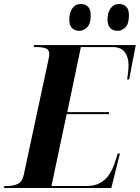

<svg xmlns="http://www.w3.org/2000/svg" viewBox="-50 -939 698 959"><path d="M-30 0 -28 -10H-14Q15 -10 38 -20Q61 -30 69 -67L192 -641Q194 -649 195 -656.5Q196 -664 196 -670Q196 -691 178.5 -697.5Q161 -704 133 -704H118L120 -714H628L595 -542H585Q588 -559 590 -579Q592 -599 592 -614Q592 -653 573.5 -678.5Q555 -704 511 -704H354L286 -379H495L494 -369H283L207 -10H381Q425 -10 452.5 -26.5Q480 -43 496.5 -69Q513 -95 522 -122L538 -172H549L506 0ZM538 -785Q514 -785 500.5 -799Q487 -813 487 -842Q487 -876 502.5 -897.5Q518 -919 545 -919Q567 -919 580.5 -905.5Q594 -892 594 -863Q594 -820 576.5 -802.5Q559 -785 538 -785ZM346 -785Q323 -785 309.5 -799Q296 -813 296 -842Q296 -876 311.5 -897.5Q327 -919 353 -919Q376 -919 389.5 -905.5Q403 -892 403 -863Q403 -820 385 -802.5Q367 -785 346 -785Z"/></svg>

Font: Noto Serif Display SemiCondensed
Style: Bold Italic
Weight: 700
Width: 4
Italic angle: -12°
Designer: Monotype Design Team
Foundry: Monotype Imaging Inc.
Version: Version 2.009